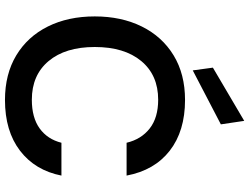

<svg xmlns="http://www.w3.org/2000/svg" viewBox="-135 -855 1002 772"><g transform="rotate(90 366.0 -469.0)"><path d="M382 12Q278 12 202.5 -33.5Q127 -79 86.5 -160.5Q46 -242 46 -349Q46 -456 86.5 -538Q127 -620 202.5 -666Q278 -712 382 -712Q507 -712 586 -650.5Q665 -589 686 -477H554Q540 -536 496.5 -570Q453 -604 381 -604Q282 -604 225.5 -536Q169 -468 169 -349Q169 -231 225.5 -163.5Q282 -96 381 -96Q453 -96 496.5 -127.5Q540 -159 554 -215H686Q665 -109 586 -48.5Q507 12 382 12ZM263 -743 252 -824 466 -950 480 -856Z"/></g></svg>

Font: DM Sans SemiBold
Style: Regular
Weight: 600
Designer: Colophon Foundry, Jonny Pinhorn
Foundry: Colophon Foundry
Version: Version 4.004; ttfautohint (v1.8.4.7-5d5b)